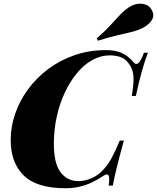

<svg xmlns="http://www.w3.org/2000/svg" viewBox="-20 -989 837 1023"><path d="M768 -708Q753 -669 737 -613.5Q721 -558 704 -478H682Q691 -528 691.5 -568Q692 -608 675 -637Q656 -670 629 -682Q602 -694 565 -694Q517 -694 472.5 -669.5Q428 -645 391 -600.5Q354 -556 326 -497Q298 -438 282.5 -368Q267 -298 267 -223Q267 -119 302.5 -71.5Q338 -24 398 -24Q431 -24 466.5 -39Q502 -54 528 -82Q555 -111 574.5 -146.5Q594 -182 618 -240H640Q615 -149 601.5 -93.5Q588 -38 581 0H559Q562 -21 562 -34Q562 -54 554 -58.5Q546 -63 529 -51Q503 -33 471.5 -18Q440 -3 404.5 5.5Q369 14 329 14Q176 14 106.5 -54Q37 -122 37 -242Q37 -314 61 -383.5Q85 -453 130 -514Q175 -575 238 -622Q301 -669 378.5 -695.5Q456 -722 544 -722Q584 -722 611.5 -713Q639 -704 658.5 -689Q678 -674 692 -657Q705 -641 718.5 -654Q732 -667 747 -708ZM495 -784Q543 -826 573 -859.5Q603 -893 627.5 -918Q652 -943 681 -958Q698 -967 718.5 -969Q739 -971 758.5 -963.5Q778 -956 789 -935Q804 -907 789.5 -883Q775 -859 744 -842Q718 -828 684 -819.5Q650 -811 605.5 -801Q561 -791 502 -772Z"/></svg>

Font: Playfair Display Black
Style: Italic
Weight: 900
Italic angle: -14°
Designer: Claus Eggers Sørensen
Foundry: Claus Eggers Sørensen
Version: Version 1.203